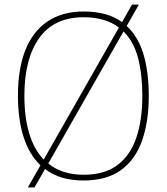

<svg xmlns="http://www.w3.org/2000/svg" viewBox="-20 -775 726 835"><path d="M156 -56Q107 -103 82.5 -179.5Q58 -256 58 -359Q58 -476 90.5 -557.5Q123 -639 187 -682Q251 -725 344 -725Q396 -725 437.5 -713.5Q479 -702 511 -679L554 -755H584L531 -662Q581 -616 604 -539Q627 -462 627 -358Q627 -247 598 -164Q569 -81 506.5 -35.5Q444 10 343 10Q292 10 250 -2.5Q208 -15 176 -40L130 40H101ZM343 -15Q434 -15 490 -56.5Q546 -98 572.5 -175Q599 -252 599 -358Q599 -453 580 -524Q561 -595 517 -638L190 -64Q250 -15 343 -15ZM497 -655Q469 -677 430.5 -688.5Q392 -700 344 -700Q215 -700 150.5 -609.5Q86 -519 86 -358Q86 -265 107 -195Q128 -125 170 -81Z"/></svg>

Font: Noto Serif Ethiopic Thin
Style: Regular
Weight: 250
Version: Version 2.102